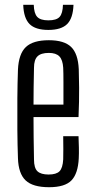

<svg xmlns="http://www.w3.org/2000/svg" viewBox="-20 -775 393 802"><path d="M244 -206H308Q309 -183 309.5 -158.5Q310 -134 309 -114Q306 -50 278.5 -21.5Q251 7 185 7Q117 7 87 -21.5Q57 -50 55 -114Q53 -168 52.5 -233.5Q52 -299 52.5 -364Q53 -429 55 -484Q58 -550 88 -578.5Q118 -607 184 -607Q248 -607 277 -579Q306 -551 309 -486Q310 -463 310.5 -408.5Q311 -354 308 -286H120Q120 -244 120.5 -201.5Q121 -159 122 -109Q122 -73 136.5 -59.5Q151 -46 183 -46Q215 -46 228.5 -59.5Q242 -73 244 -109Q245 -146 244 -206ZM184 -554Q151 -554 136.5 -539.5Q122 -525 122 -492Q121 -448 120.5 -411Q120 -374 120 -338H245Q245 -391 245 -431.5Q245 -472 244 -492Q242 -525 228 -539.5Q214 -554 184 -554ZM77 -755H121Q122 -719 135.5 -704.5Q149 -690 182 -690Q216 -690 229 -704.5Q242 -719 243 -755H287Q285 -699 260.5 -674.5Q236 -650 182 -650Q128 -650 103.5 -674.5Q79 -699 77 -755Z"/></svg>

Font: Big Shoulders Display
Style: Regular
Weight: 400
Designer: Patric King
Foundry: XO Type Co
Version: Version 1.000; ttfautohint (v1.8.2)